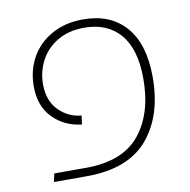

<svg xmlns="http://www.w3.org/2000/svg" viewBox="-69 -640 701 708"><g transform="rotate(-10 282.0 -286.0)"><path d="M84 -31H202Q340 -31 404 -109Q468 -187 468 -318Q468 -429 420 -485Q372 -541 286 -541Q227 -541 185 -516Q143 -491 121.5 -450Q100 -409 100 -362Q100 -300 135.5 -264Q171 -228 220 -224L216 -191Q151 -198 108 -242Q65 -286 65 -360Q65 -419 91.5 -467Q118 -515 168.5 -543.5Q219 -572 287 -572Q389 -572 446 -507Q503 -442 503 -318Q503 -173 429 -86.5Q355 0 200 0H77Z"/></g></svg>

Font: FiraGO UltraLight
Style: Italic
Weight: 200
Italic angle: -8°
Designer: bBox Type GmbH
Foundry: bBox Type GmbH
Version: Version 1.001